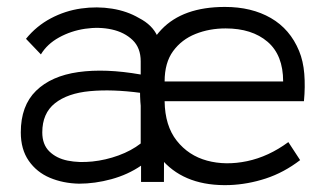

<svg xmlns="http://www.w3.org/2000/svg" viewBox="-20 -525 940 554"><path d="M208 5Q162 4 124 -12Q86 -28 63 -61Q40 -94 40 -143Q40 -220 84 -263Q128 -306 206 -317Q284 -328 386 -310V-348Q386 -387 362.5 -409.5Q339 -432 302.5 -440Q266 -448 225.5 -442Q185 -436 150.5 -417Q116 -398 98 -368L55 -413Q85 -450 126.5 -472Q168 -494 214 -500.5Q260 -507 303.5 -500Q347 -493 381 -473Q420 -453 434.5 -420Q449 -387 451 -343.5Q453 -300 454 -249L453 0H387V-47Q349 -21 301.5 -8Q254 5 208 5ZM386 -111V-257Q304 -268 239.5 -262Q175 -256 138.5 -227Q102 -198 102 -143Q102 -108 122.5 -88Q143 -68 175.5 -61.5Q208 -55 246.5 -59Q285 -63 322 -76.5Q359 -90 386 -111ZM857 -233H455Q456 -162 490 -119Q524 -76 577.5 -61.5Q631 -47 693 -60Q755 -73 812 -115L846 -63Q799 -27 747 -10Q695 7 642 9Q518 13 451 -60Q384 -133 384 -263Q384 -375 446 -440Q508 -505 629 -505Q706 -505 761.5 -473Q817 -441 843 -378Q855 -349 858 -312Q861 -275 857 -233ZM631 -443Q584 -443 544 -427Q504 -411 479.5 -377.5Q455 -344 455 -290H797Q797 -366 752 -404.5Q707 -443 631 -443Z"/></svg>

Font: Kulim Park Light
Style: Regular
Weight: 300
Designer: Noponies / Dale Sattler
Foundry: Noponies
Version: Version 1.000; ttfautohint (v1.8.3)